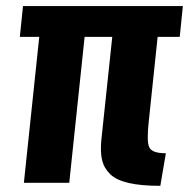

<svg xmlns="http://www.w3.org/2000/svg" viewBox="-20 -598 618 628"><path d="M58.1 0 108.4 -477.5H44.9L55.2 -578.1H578.1L567.9 -477.5H495.6L466.3 -198.2Q463.4 -170.9 463.4 -152.3Q462.9 -126 468.8 -115.2Q478.5 -96.7 522.5 -96.7L504.4 9.8Q441.9 9.8 401.9 0.7Q361.8 -8.3 340.8 -27.8Q320.3 -47.9 314 -74.2Q310.1 -90.8 310.1 -112.3Q310.1 -125.5 311.5 -140.6L347.2 -477.5H256.8L206.5 0Z"/></svg>

Font: Oswald
Style: Demi-Bold
Weight: 600
Designer: Vernon Adams
Foundry: Vernon Adams
Version: 3.0; ttfautohint (v0.94.23-7a4d-dirty) -l 8 -r 50 -G 200 -x 